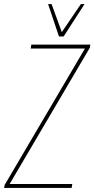

<svg xmlns="http://www.w3.org/2000/svg" viewBox="-45 -918 461 938"><path d="M-25 0 -22 -15 370 -681H105L108 -700H396L394 -685L2 -19H308L305 0ZM368 -898 266 -740H243L190 -898H207L257 -761L350 -898Z"/></svg>

Font: Georama SemiCondensed Thin
Style: Italic
Weight: 100
Width: 4
Italic angle: -9°
Designer: Jean-Baptiste Levee
Foundry: Production Type
Version: Version 1.000